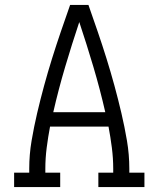

<svg xmlns="http://www.w3.org/2000/svg" viewBox="-20 -755 640 775"><path d="M37 0V-58H98V-74Q98 -131 107.5 -187Q117 -243 130 -298.5Q143 -354 158 -409Q173 -464 190 -518.5Q207 -573 225.5 -627Q244 -681 263 -735H337Q356 -681 374.5 -627Q393 -573 410 -518.5Q427 -464 442 -409Q457 -354 470 -298.5Q483 -243 492.5 -187Q502 -131 502 -74V-58H563V0H377V-58H437V-74Q437 -116 431.5 -159Q426 -202 418 -244H182Q174 -202 168.5 -159Q163 -116 163 -74V-58H223V0ZM405 -302Q384 -394 357 -485Q330 -576 300 -666Q270 -576 243 -485Q216 -394 195 -302Z"/></svg>

Font: Iosevka Curly Slab LtEx
Style: Regular
Weight: 300
Width: 7
Monospace: yes
Designer: Belleve Invis
Foundry: Belleve Invis
Version: Version 11.1.0; ttfautohint (v1.8.3)